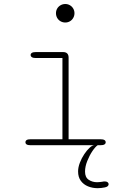

<svg xmlns="http://www.w3.org/2000/svg" viewBox="-20 -742 659 981"><path d="M136.5 -30.5H299V-445.5H163.5Q149.5 -445.5 143 -449.8Q136.5 -454 136.5 -461Q136.5 -468 143 -472Q149.5 -476 163.5 -476H302Q330.5 -476 330.5 -447.5V-30.5H493Q507 -30.5 513.5 -26.5Q520 -22.5 520 -15Q520 -8 513.5 -4Q507 0 493 0H136.5Q122.5 0 116.2 -4Q110 -8 110 -15Q110 -22.5 116.2 -26.5Q122.5 -30.5 136.5 -30.5ZM266 -674.5Q266 -687.5 272.2 -698.2Q278.5 -709 289.5 -715.2Q300.5 -721.5 313.5 -721.5Q326.5 -721.5 337.2 -715.2Q348 -709 354.2 -698.2Q360.5 -687.5 360.5 -674.5Q360.5 -661.5 354.2 -650.5Q348 -639.5 337.2 -633.2Q326.5 -627 313.5 -627Q300.5 -627 289.5 -633.2Q278.5 -639.5 272.2 -650.5Q266 -661.5 266 -674.5ZM479 219.5Q452.5 219.5 429.8 210.2Q407 201 393 182Q379 163 379 134Q379 113 388 89.5Q397 66 410.5 45.8Q424 25.5 438 12.8Q452 0 462 0H479Q467 8 452 30.2Q437 52.5 425.8 80.8Q414.5 109 414.5 135Q414.5 164 433.2 176.5Q452 189 475.5 189Q482.5 189 489.5 188.2Q496.5 187.5 503 186.5Q506.5 185.5 509.8 185.2Q513 185 515.5 185Q524.5 185 529.8 189Q535 193 535 199Q535 211.5 515.8 215.5Q496.5 219.5 479 219.5Z"/></svg>

Font: Sono Monospace ExtraLight
Style: Regular
Weight: 250
Version: Version 2.112